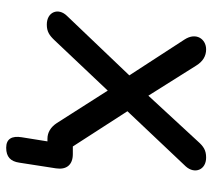

<svg xmlns="http://www.w3.org/2000/svg" viewBox="-52 -482 670 605"><g transform="rotate(90 282.5 -180.0)"><path d="M446 135C475 135 489 121 493 94L511 -22C516 -55 500 -75 466 -75H442L331 -247L505 -431C530 -459 516 -495 477 -495C454 -495 442 -487 426 -469L282 -313L187 -464C174 -485 157 -495 136 -495C104 -495 81 -464 105 -427L218 -253L30 -56C4 -29 18 7 58 7C80 7 92 -1 108 -18L266 -185L368 -25C381 -5 398 5 418 5H426L413 86C408 117 418 135 446 135Z"/></g></svg>

Font: SN Pro Medium
Style: Italic
Weight: 400
Italic angle: -9°
Designer: Tobias Whetton
Foundry: Supernotes
Version: Version 1.001;Glyphs 3.2 (3249)